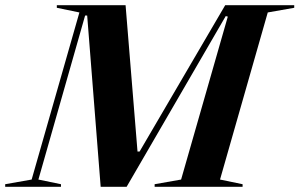

<svg xmlns="http://www.w3.org/2000/svg" viewBox="-84 -720 1154 740"><path d="M-64 0H151V-10L64 -28L244 -660H252L304 0H404L786 -658L794 -656L614 -28L512 -10V0H851V-10L764 -28L948 -672L1050 -690V-700H784L454 -136H446L400 -700H135V-690L222 -672L38 -28L-64 -10Z"/></svg>

Font: Mazius Display Extra Italic
Style: Bold
Weight: 700
Italic angle: -17°
Designer: Alberto Casagrande & Collletttivo
Foundry: Collletttivo
Version: Version 2.000;Glyphs 3.2 (3217)